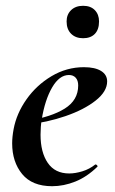

<svg xmlns="http://www.w3.org/2000/svg" viewBox="-20 -631 397 663"><path d="M22 -136Q22 -158 27 -185Q37 -239 71.5 -288Q106 -337 158 -368Q210 -399 270 -399Q308 -399 329 -386Q350 -373 350 -350Q350 -315 310 -283.5Q270 -252 206 -230Q142 -208 73 -201L75 -214Q157 -227 203.5 -256Q250 -285 250 -336Q250 -353 241.5 -362.5Q233 -372 218 -372Q185 -372 160 -329Q135 -286 124 -218Q120 -194 120 -166Q120 -105 145 -68.5Q170 -32 219 -32Q240 -32 264.5 -39.5Q289 -47 309 -63H310Q313 -63 315.5 -60Q318 -57 316 -55Q280 -20 240 -4Q200 12 160 12Q91 12 56.5 -30Q22 -72 22 -136ZM210 -557Q210 -581 225.5 -596Q241 -611 267 -611Q293 -611 307.5 -596Q322 -581 322 -557Q322 -529 307.5 -514Q293 -499 267 -499Q241 -499 225.5 -514.5Q210 -530 210 -557Z"/></svg>

Font: Cormorant Garamond
Style: Bold Italic
Weight: 700
Italic angle: -10°
Designer: Christian Thalmann (Catharsis Fonts)
Foundry: Catharsis Fonts
Version: Version 4.000